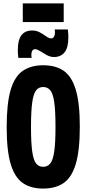

<svg xmlns="http://www.w3.org/2000/svg" viewBox="-20 -1091 504 1121"><path d="M232 10Q160 10 113 -22.5Q66 -55 42.5 -133Q19 -211 19 -349Q19 -487 42 -565.5Q65 -644 112.5 -677Q160 -710 232 -710Q305 -710 352 -677.5Q399 -645 422.5 -567Q446 -489 446 -352Q446 -213 422.5 -134Q399 -55 351.5 -22.5Q304 10 232 10ZM232 -117Q257 -117 273 -136Q289 -155 296.5 -205Q304 -255 304 -350Q304 -446 296.5 -496Q289 -546 273 -564.5Q257 -583 232 -583Q207 -583 191.5 -564.5Q176 -546 168.5 -495.5Q161 -445 161 -349Q161 -254 168.5 -204Q176 -154 191.5 -135.5Q207 -117 232 -117ZM87 -753Q85 -766 84.5 -778Q84 -790 84 -801Q84 -913 168 -913Q193 -913 213.5 -901.5Q234 -890 250 -878.5Q266 -867 279 -867Q290 -867 295.5 -877.5Q301 -888 301 -901Q301 -912 299 -919H376Q378 -907 378.5 -894.5Q379 -882 379 -871Q379 -813 357 -785.5Q335 -758 295 -758Q274 -758 253 -769.5Q232 -781 214 -792.5Q196 -804 184 -804Q174 -804 168.5 -794.5Q163 -785 163 -772Q163 -760 165 -753ZM113 -962V-1071H352V-962Z"/></svg>

Font: Georama Condensed
Style: Bold
Weight: 700
Width: 3
Designer: Jean-Baptiste Levee
Foundry: Production Type
Version: Version 1.000